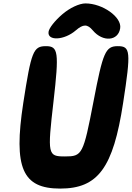

<svg xmlns="http://www.w3.org/2000/svg" viewBox="-20 -1153 771 1123"><path d="M116 -550C58 -171 111 -50 332 -50C553 -50 642 -171 700 -550C747 -854 743 -883 669 -883C597 -883 582 -848 527 -560C467 -248 461 -238 360 -238C259 -238 257 -248 293 -560C326 -848 321 -883 249 -883C175 -883 163 -854 116 -550ZM344 -1069C300 -1031 267 -989 264 -967C256 -912 356 -917 423 -975C467 -1013 491 -1013 523 -975C582 -905 672 -913 683 -988C693 -1053 580 -1133 480 -1133C444 -1133 388 -1107 344 -1069Z"/></svg>

Font: Hussar Skorodowane
Style: Ky
Weight: 700
Foundry: Cannot Into Space Fonts
Version: Version 0.892